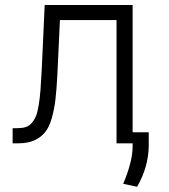

<svg xmlns="http://www.w3.org/2000/svg" viewBox="-20 -565 666 757"><path d="M29.8 0V-59.6H46.9Q66.9 -59.6 80.6 -63.7Q94.2 -67.9 104.7 -79.6Q115.2 -91.3 121.6 -106.7Q127.9 -122.1 132.6 -150.4Q137.2 -178.7 139.6 -210Q142.1 -241.2 144.5 -290L156.2 -545.4H502.9V-43.5H566.4V11.7Q564.9 94.7 520.5 171.4L465.8 159.7Q502.9 71.3 502.9 12.7V0H439.5V-485.8H216.3L206.1 -269Q203.1 -210.9 198.5 -172.1Q193.8 -133.3 183.8 -98.1Q173.8 -63 157.2 -43Q140.6 -22.9 115 -11.5Q89.4 0 52.7 0Z"/></svg>

Font: Interop Light
Style: Regular
Weight: 300
Designer: Rasmus Andersson, Google, Jang Haemin
Foundry: jhaemin
Version: Version 1.007